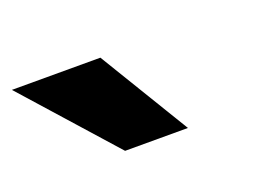

<svg xmlns="http://www.w3.org/2000/svg" viewBox="-51 -886 597 422"><g transform="rotate(-20 248.0 -675.5)"><path d="M184 -570 -4 -781H203L331 -570Z"/></g></svg>

Font: Nunito Sans 7pt Expanded Black
Style: Regular
Weight: 900
Width: 7
Designer: Vernon Adams
Foundry: Vernon Adams
Version: Version 3.101;gftools[0.9.27]